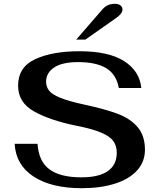

<svg xmlns="http://www.w3.org/2000/svg" viewBox="-20 -978 837 1008"><path d="M57 -223H177Q183 -131 239.5 -89Q296 -47 407 -47Q500 -47 546.5 -80Q593 -113 593 -176Q593 -211 576 -236Q559 -261 513 -281Q467 -301 381 -318Q246 -345 160.5 -392Q75 -439 75 -528Q75 -626 165 -667.5Q255 -709 397 -709Q551 -709 632 -657Q713 -605 722 -516H604Q590 -589 537 -620.5Q484 -652 391 -652Q306 -652 264 -623.5Q222 -595 222 -549Q222 -523 237 -503Q252 -483 295.5 -465Q339 -447 422 -429Q533 -405 599 -380Q665 -355 703 -310Q741 -265 741 -192Q741 -129 700 -83.5Q659 -38 584 -14Q509 10 409 10Q250 10 156.5 -51Q63 -112 57 -223ZM517 -928Q531 -944 547 -951Q563 -958 583 -958Q601 -958 612 -950Q623 -942 623 -928Q623 -905 582 -878L428 -770H380Z"/></svg>

Font: Fahkwang SemiBold
Style: Regular
Weight: 600
Designer: Suppakit Chalermlarp | Katatrad Co.,Ltd.
Foundry: Cadson Demak Co.,Ltd.
Version: Version 1.000; ttfautohint (v1.6)